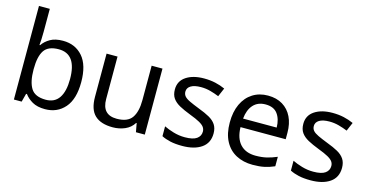

<svg xmlns="http://www.w3.org/2000/svg" viewBox="-77 -1128 2909 1506"><g transform="rotate(15 1377.5 -375.0)"><path d="M173 -575Q173 -541 171.5 -511.5Q170 -482 168 -465H173Q196 -499 236 -522Q276 -545 339 -545Q439 -545 499.5 -475.5Q560 -406 560 -268Q560 -130 499 -60Q438 10 339 10Q276 10 236 -13Q196 -36 173 -68H166L148 0H85V-760H173ZM324 -472Q239 -472 206 -423Q173 -374 173 -271V-267Q173 -168 205.5 -115.5Q238 -63 326 -63Q398 -63 433.5 -116Q469 -169 469 -269Q469 -472 324 -472Z M1148 -536V0H1076L1063 -71H1059Q1033 -29 987 -9.5Q941 10 889 10Q792 10 743 -36.5Q694 -83 694 -185V-536H783V-191Q783 -63 902 -63Q991 -63 1025.5 -113Q1060 -163 1060 -257V-536Z M1667 -148Q1667 -70 1609 -30Q1551 10 1453 10Q1397 10 1356.5 1Q1316 -8 1285 -24V-104Q1317 -88 1362.5 -74.5Q1408 -61 1455 -61Q1522 -61 1552 -82.5Q1582 -104 1582 -140Q1582 -160 1571 -176Q1560 -192 1531.5 -208Q1503 -224 1450 -244Q1398 -264 1361 -284Q1324 -304 1304 -332Q1284 -360 1284 -404Q1284 -472 1339.5 -509Q1395 -546 1485 -546Q1534 -546 1576.5 -536.5Q1619 -527 1656 -510L1626 -440Q1592 -454 1555 -464Q1518 -474 1479 -474Q1425 -474 1396.5 -456.5Q1368 -439 1368 -409Q1368 -387 1381 -371.5Q1394 -356 1424.5 -341.5Q1455 -327 1506 -307Q1557 -288 1593 -268Q1629 -248 1648 -219.5Q1667 -191 1667 -148Z M2004 -546Q2073 -546 2122.5 -516Q2172 -486 2198.5 -431.5Q2225 -377 2225 -304V-251H1858Q1860 -160 1904.5 -112.5Q1949 -65 2029 -65Q2080 -65 2119.5 -74.5Q2159 -84 2201 -102V-25Q2160 -7 2120 1.5Q2080 10 2025 10Q1949 10 1890.5 -21Q1832 -52 1799.5 -113.5Q1767 -175 1767 -264Q1767 -352 1796.5 -415Q1826 -478 1879.5 -512Q1933 -546 2004 -546ZM2003 -474Q1940 -474 1903.5 -433.5Q1867 -393 1860 -321H2133Q2132 -389 2101 -431.5Q2070 -474 2003 -474Z M2710 -148Q2710 -70 2652 -30Q2594 10 2496 10Q2440 10 2399.5 1Q2359 -8 2328 -24V-104Q2360 -88 2405.5 -74.5Q2451 -61 2498 -61Q2565 -61 2595 -82.5Q2625 -104 2625 -140Q2625 -160 2614 -176Q2603 -192 2574.5 -208Q2546 -224 2493 -244Q2441 -264 2404 -284Q2367 -304 2347 -332Q2327 -360 2327 -404Q2327 -472 2382.5 -509Q2438 -546 2528 -546Q2577 -546 2619.5 -536.5Q2662 -527 2699 -510L2669 -440Q2635 -454 2598 -464Q2561 -474 2522 -474Q2468 -474 2439.5 -456.5Q2411 -439 2411 -409Q2411 -387 2424 -371.5Q2437 -356 2467.5 -341.5Q2498 -327 2549 -307Q2600 -288 2636 -268Q2672 -248 2691 -219.5Q2710 -191 2710 -148Z"/></g></svg>

Font: Noto Sans Nushu
Style: Regular
Weight: 400
Designer: Lisa Huang
Foundry: Lisa Huang
Version: Version 1.003; ttfautohint (v1.8.4.7-5d5b)